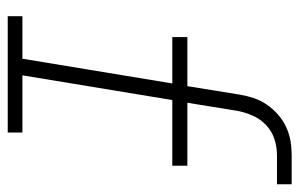

<svg xmlns="http://www.w3.org/2000/svg" viewBox="-159 -616 775 497"><g transform="rotate(90 228.5 -367.5)"><path d="M22 0V-38H132L196 -426H76V-465H203L225 -601Q228 -619 234 -637Q240 -655 251 -671Q262 -687 277 -700Q292 -713 309.5 -721Q327 -729 345 -732Q363 -735 382 -735H457V-697H382Q361 -697 340.5 -690.5Q320 -684 304 -669Q288 -654 279.5 -634.5Q271 -615 267 -595L246 -465H409V-426H239L175 -38H323V0Z"/></g></svg>

Font: Iosevka Etoile XLtObl
Style: Regular
Weight: 200
Italic angle: -9°
Designer: Belleve Invis
Foundry: Belleve Invis
Version: Version 15.5.2; ttfautohint (v1.8.4)